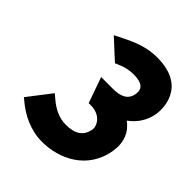

<svg xmlns="http://www.w3.org/2000/svg" viewBox="-171 -698 817 817"><g transform="rotate(45 237.5 -289.5)"><path d="M24 -69 40 -56C82 -21 142 11 213 11C313 11 432 -41 454 -177C463 -236 443 -280 404 -308C438 -332 465 -369 473 -418C477 -444 488 -590 305 -590C245 -590 193 -569 144 -544L108 -526L196 -445L210 -451C232 -461 257 -468 287 -468C335 -468 357 -451 351 -416C345 -375 312 -362 267 -362H196L237 -246H249C313 -246 331 -199 328 -180C321 -134 290 -112 233 -112C189 -112 153 -133 124 -158L105 -174Z"/></g></svg>

Font: Charger Sport
Style: UltNrwObl
Weight: 1000
Designer: Jasper
Foundry: Cannot Into Space Fonts
Version: Version 1.1